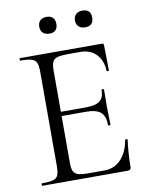

<svg xmlns="http://www.w3.org/2000/svg" viewBox="-88 -863 714 926"><g transform="rotate(-10 268.5 -399.5)"><path d="M462.2 0H43.4Q41.2 0 41.2 -6Q41.2 -12 43.4 -12Q80 -12 98.2 -17Q116.4 -22 122.6 -37Q128.8 -52 128.8 -81V-544Q128.8 -573 122.6 -587.5Q116.4 -602 98.2 -607.5Q80 -613 43.4 -613Q41.2 -613 41.2 -619Q41.2 -625 43.4 -625H445Q454.2 -625 454.2 -616L456.2 -492.6Q456.2 -489.8 450.8 -489.6Q445.4 -489.4 445 -492.4Q441.8 -545.8 412.6 -574.9Q383.4 -604 335.8 -604H274.6Q241 -604 223.6 -598.9Q206.2 -593.8 199.8 -579.8Q193.4 -565.8 193.4 -539V-85Q193.4 -58.8 199.6 -45Q205.8 -31.2 222.6 -26Q239.4 -20.8 272.2 -20.8H352.4Q400 -20.8 432.6 -55.2Q465.2 -89.6 475.2 -148.6Q475.4 -151.6 481.3 -150.9Q487.2 -150.2 487.2 -147.4Q483.2 -120.8 480.6 -83.7Q478 -46.6 478 -15Q478 0 462.2 0ZM406.2 -232.6Q406.2 -276.8 384.8 -295.9Q363.4 -315 313 -315H162.8V-335.8H315.6Q364.2 -335.8 384.7 -352.3Q405.2 -368.8 405.2 -406.2Q405.2 -408.4 411.1 -408.4Q417 -408.4 417 -406.2Q417 -376.4 416.5 -359.9Q416 -343.4 416 -325Q416 -302.4 417.1 -280.4Q418.2 -258.4 418.2 -232.6Q418.2 -230.6 412.2 -230.6Q406.2 -230.6 406.2 -232.6ZM204.8 -716.6Q184.6 -716.6 173.2 -727.5Q161.8 -738.4 161.8 -758Q161.8 -777.2 173.2 -788Q184.6 -798.8 204.8 -798.8Q224.1 -798.8 234.9 -788Q245.6 -777.2 245.6 -758Q245.6 -716.6 204.8 -716.6ZM379.6 -716.6Q360.2 -716.6 348.5 -727.5Q336.8 -738.4 336.8 -758Q336.8 -777.2 348.5 -787.9Q360.2 -798.6 379.6 -798.6Q421.2 -798.6 421.2 -758Q421.2 -716.6 379.6 -716.6Z"/></g></svg>

Font: Cormorant Light
Style: Regular
Weight: 300
Designer: Christian Thalmann (Catharsis Fonts)
Foundry: Catharsis Fonts
Version: Version 4.000